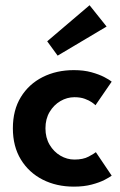

<svg xmlns="http://www.w3.org/2000/svg" viewBox="-20 -684 448 716"><path d="M257.5 -89Q290 -89 310.5 -100Q331 -111 337.5 -116.5L396.5 -29Q389.5 -23.5 370.5 -13.5Q351.5 -3.5 322.2 4.2Q293 12 255.5 12Q190.5 12 139 -14.2Q87.5 -40.5 57.8 -89.2Q28 -138 28 -205.5Q28 -273.5 57.8 -322Q87.5 -370.5 139 -396.5Q190.5 -422.5 255.5 -422.5Q292.5 -422.5 321.2 -414.5Q350 -406.5 369.5 -396.2Q389 -386 396.5 -379.5L336 -291.5Q332.5 -295.5 322.5 -302.5Q312.5 -309.5 296.2 -315.5Q280 -321.5 257.5 -321.5Q230 -321.5 205.2 -307Q180.5 -292.5 165 -266.5Q149.5 -240.5 149.5 -205.5Q149.5 -170.5 165 -144.2Q180.5 -118 205.2 -103.5Q230 -89 257.5 -89ZM195 -476.5 156 -530 314 -664.5 377.5 -585Z"/></svg>

Font: League Spartan Thin SemiBold
Style: Regular
Weight: 600
Version: Version 2.002